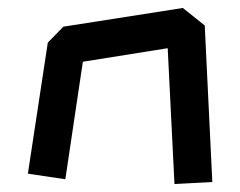

<svg xmlns="http://www.w3.org/2000/svg" viewBox="-20 -501 603 482"><path d="M418 -39 401 -380 188 -346 144 -51 50 -65 100 -394 139 -434 439 -481 494 -437 513 -44Z"/></svg>

Font: ZCOOL KuaiLe
Style: Regular
Weight: 400
Designer: Lui Bingke
Foundry: ZCOOL
Version: Version 3.51;August 12, 2021;FontCreator 13.0.0.2613 64-bit